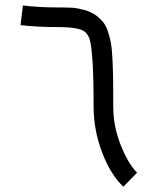

<svg xmlns="http://www.w3.org/2000/svg" viewBox="-20 -686 570 716"><path d="M56.6 -592.3 65.4 -665.5Q126.5 -658.2 195.8 -658.2Q230 -658.2 248.8 -657.2Q267.6 -656.2 294.4 -648.9Q321.3 -641.6 340.3 -627Q355.5 -615.2 365.5 -602.5Q375.5 -589.8 382.6 -568.1Q389.6 -546.4 393.6 -525.6Q397.5 -504.9 399.4 -464.8Q401.4 -424.8 401.9 -388.9Q402.3 -353 402.3 -288.1Q402.3 -215.8 429.9 -145.8Q457.5 -75.7 491.2 -42L439.9 10.3Q392.1 -35.2 360.6 -118.2Q329.1 -201.2 329.1 -288.1Q329.1 -401.4 324.7 -461.9Q320.3 -522.5 314 -540.5Q307.6 -558.6 295.4 -568.4Q272.9 -585 195.8 -585Q117.7 -585 56.6 -592.3Z"/></svg>

Font: AzarMehrMonospaced
Style: SerifBold
Weight: 1
Designer: Amin Abedi
Version: Version 1.00